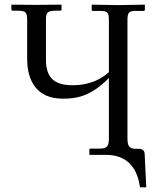

<svg xmlns="http://www.w3.org/2000/svg" viewBox="-20 -666 674 827"><path d="M529 -74V-577C529 -614 535 -619 569 -619H598C602 -619 604 -621 604 -625V-646L489 -644L375 -646V-624C375 -621 376 -619 379 -619H409C445 -619 449 -612 449 -577V-355C388 -301 321 -299 292 -299C220 -299 178 -326 178 -408V-578C178 -609 180 -620 222 -620H239C243 -620 245 -621 245 -625V-646L137 -645L29 -646V-625C29 -622 31 -620 36 -620H53C92 -620 97 -613 97 -578V-412C97 -321 136 -241 250 -241C308 -241 369 -249 449 -330V-73C449 -39 445 -26 409 -26H370C366 -26 365 -24 365 -21V1H437C529 1 572 59 583 141H610L603 -5C602 -20 589 -25 582 -25H565C532 -25 529 -43 529 -74Z"/></svg>

Font: Libertinus Serif Display
Style: Regular
Weight: 400
Designer: Philipp H. Poll, Khaled Hosny
Foundry: Caleb Maclennan
Version: Version 7.050;RELEASE